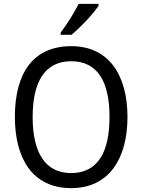

<svg xmlns="http://www.w3.org/2000/svg" viewBox="-20 -964 736 994"><path d="M490 -934V-944H387C365 -899 327 -839 294 -795V-784H350C395 -820 465 -895 490 -934ZM640 -358C640 -574 544 -725 349 -725C153 -725 57 -587 57 -359C57 -145 147 10 349 10C544 10 640 -143 640 -358ZM149 -358C149 -542 213 -647 349 -647C484 -647 547 -543 547 -358C547 -173 484 -68 348 -68C214 -68 149 -174 149 -358Z"/></svg>

Font: Noto Sans Arabic SemCond
Style: Regular
Weight: 400
Width: 4
Designer: Monotype Design Team, Nadine Chahine, Nizar Qandah and Khaled Hosny
Foundry: Monotype Imaging Inc.
Version: Version 2.012